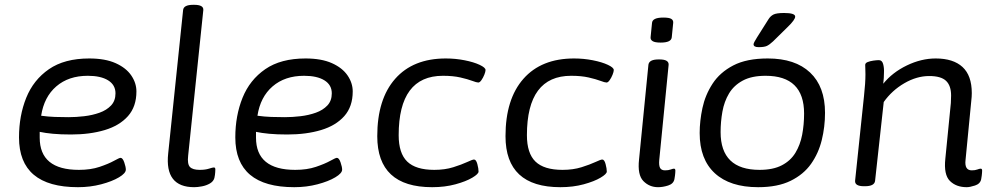

<svg xmlns="http://www.w3.org/2000/svg" viewBox="-20 -772 4130 798"><path d="M304 6Q59 6 59 -201Q59 -291 89 -365.5Q119 -440 183.5 -484.5Q248 -529 351 -529Q417 -529 460.5 -509.5Q504 -490 525.5 -458.5Q547 -427 547 -392Q547 -329 512 -289.5Q477 -250 415.5 -231.5Q354 -213 275 -213Q232 -213 200 -216Q168 -219 145 -224Q145 -218 145 -212.5Q145 -207 145 -200Q145 -66 308 -66Q357 -66 394 -78.5Q431 -91 453.5 -103.5Q476 -116 481 -116Q490 -116 496.5 -97Q503 -78 503 -67Q503 -52 474.5 -35Q446 -18 400.5 -6Q355 6 304 6ZM265 -285Q296 -285 330 -289Q364 -293 393.5 -303.5Q423 -314 441.5 -333.5Q460 -353 460 -384Q460 -419 429.5 -438Q399 -457 345 -457Q265 -457 214 -413Q163 -369 151 -291Q180 -287 208 -286Q236 -285 265 -285Z M787 6Q664 6 679 -134L741 -730Q743 -752 783 -752H787Q827 -752 825 -730L762 -125Q758 -90 769.5 -78Q781 -66 810 -66Q833 -66 848.5 -71Q864 -76 869 -76Q875 -76 875 -68Q875 -67 874.5 -56.5Q874 -46 871 -32Q867 -18 852.5 -9.5Q838 -1 819.5 2.5Q801 6 787 6Z M1203 6Q958 6 958 -201Q958 -291 988 -365.5Q1018 -440 1082.5 -484.5Q1147 -529 1250 -529Q1316 -529 1359.5 -509.5Q1403 -490 1424.5 -458.5Q1446 -427 1446 -392Q1446 -329 1411 -289.5Q1376 -250 1314.5 -231.5Q1253 -213 1174 -213Q1131 -213 1099 -216Q1067 -219 1044 -224Q1044 -218 1044 -212.5Q1044 -207 1044 -200Q1044 -66 1207 -66Q1256 -66 1293 -78.5Q1330 -91 1352.5 -103.5Q1375 -116 1380 -116Q1389 -116 1395.5 -97Q1402 -78 1402 -67Q1402 -52 1373.5 -35Q1345 -18 1299.5 -6Q1254 6 1203 6ZM1164 -285Q1195 -285 1229 -289Q1263 -293 1292.5 -303.5Q1322 -314 1340.5 -333.5Q1359 -353 1359 -384Q1359 -419 1328.5 -438Q1298 -457 1244 -457Q1164 -457 1113 -413Q1062 -369 1050 -291Q1079 -287 1107 -286Q1135 -285 1164 -285Z M1776 6Q1548 6 1548 -206Q1548 -360 1622.5 -444.5Q1697 -529 1833 -529Q1873 -529 1911 -521.5Q1949 -514 1973.5 -502.5Q1998 -491 1998 -481Q1998 -474 1993 -461.5Q1988 -449 1981 -439Q1974 -429 1968 -429Q1961 -429 1942.5 -436Q1924 -443 1893.5 -450Q1863 -457 1821 -457Q1637 -457 1637 -210Q1637 -135 1672.5 -100.5Q1708 -66 1785 -66Q1829 -66 1864 -77Q1899 -88 1921.5 -98.5Q1944 -109 1950 -109Q1959 -109 1964 -90Q1969 -71 1969 -59Q1969 -49 1943 -33.5Q1917 -18 1873 -6Q1829 6 1776 6Z M2309 6Q2081 6 2081 -206Q2081 -360 2155.5 -444.5Q2230 -529 2366 -529Q2406 -529 2444 -521.5Q2482 -514 2506.5 -502.5Q2531 -491 2531 -481Q2531 -474 2526 -461.5Q2521 -449 2514 -439Q2507 -429 2501 -429Q2494 -429 2475.5 -436Q2457 -443 2426.5 -450Q2396 -457 2354 -457Q2170 -457 2170 -210Q2170 -135 2205.5 -100.5Q2241 -66 2318 -66Q2362 -66 2397 -77Q2432 -88 2454.5 -98.5Q2477 -109 2483 -109Q2492 -109 2497 -90Q2502 -71 2502 -59Q2502 -49 2476 -33.5Q2450 -18 2406 -6Q2362 6 2309 6Z M2715 6Q2679 6 2654 -19.5Q2629 -45 2636 -109L2675 -503Q2678 -525 2717 -525H2721Q2760 -525 2759 -503L2720 -107Q2718 -84 2723.5 -74Q2729 -64 2744 -64Q2758 -64 2767.5 -67.5Q2777 -71 2781 -71Q2787 -71 2787 -63Q2787 -62 2786.5 -53Q2786 -44 2783 -27Q2779 -8 2757 -1Q2735 6 2715 6ZM2726 -595Q2702 -595 2692.5 -601Q2683 -607 2684 -617L2690 -677Q2692 -699 2737 -699Q2761 -699 2770 -693.5Q2779 -688 2778 -677L2772 -617Q2770 -595 2726 -595Z M3131 6Q3014 6 2951 -52Q2888 -110 2888 -219Q2888 -269 2899.5 -323Q2911 -377 2941.5 -424Q2972 -471 3027.5 -500Q3083 -529 3171 -529Q3285 -529 3347 -470.5Q3409 -412 3409 -303Q3409 -245 3395.5 -190Q3382 -135 3351 -91Q3320 -47 3266 -20.5Q3212 6 3131 6ZM3137 -66Q3193 -66 3229.5 -85Q3266 -104 3286 -137Q3306 -170 3314 -212Q3322 -254 3322 -300Q3322 -457 3162 -457Q3104 -457 3067 -437Q3030 -417 3010 -383.5Q2990 -350 2982.5 -308Q2975 -266 2975 -223Q2975 -66 3137 -66ZM3133 -576Q3112 -576 3112 -588Q3112 -594 3126 -616L3174 -692Q3182 -705 3194.5 -711.5Q3207 -718 3239 -718Q3285 -718 3285 -703Q3285 -690 3254 -660L3193 -600Q3178 -586 3167 -581Q3156 -576 3133 -576Z M3998 6Q3954 6 3928 -20Q3902 -46 3909 -112L3932 -344Q3933 -361 3933 -375Q3933 -416 3912 -436Q3891 -456 3842 -456Q3790 -456 3738.5 -426Q3687 -396 3653 -348L3617 -20Q3614 2 3575 2H3571Q3532 2 3534 -21L3571 -373Q3577 -427 3577 -463Q3577 -477 3576.5 -486Q3576 -495 3576 -502Q3576 -510 3586 -514Q3596 -518 3609.5 -520Q3623 -522 3633 -522Q3646 -522 3650.5 -506Q3655 -490 3654 -470Q3654 -449 3651 -424Q3689 -471 3749 -500Q3809 -529 3869 -529Q3942 -529 3980.5 -493.5Q4019 -458 4019 -385Q4019 -370 4017 -354L3993 -107Q3988 -64 4019 -64Q4033 -64 4042 -67.5Q4051 -71 4056 -71Q4062 -71 4062 -63Q4062 -62 4061.5 -53Q4061 -44 4058 -27Q4054 -8 4032.5 -1Q4011 6 3998 6Z"/></svg>

Font: Asap Semi Expanded Semi Expanded Regular
Style: Italic
Weight: 400
Width: 6
Italic angle: -6°
Designer: Pablo Cosgaya
Foundry: Omnibus-Type
Version: Version 3.001; ttfautohint (v1.8.4.7-5d5b)